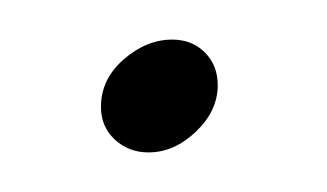

<svg xmlns="http://www.w3.org/2000/svg" viewBox="-20 -73 165 97"><path d="M55 4Q45 4 38 -2.5Q31 -9 31 -19Q31 -33 42.5 -43Q54 -53 67 -53Q77 -53 83.5 -46.5Q90 -40 90 -30Q90 -17 79 -6.5Q68 4 55 4Z"/></svg>

Font: Gwendolyn
Style: Regular
Weight: 400
Designer: Robert E. Leuschke
Foundry: Robert E. Leuschke
Version: Version 1.010; ttfautohint (v1.8.3)